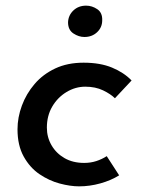

<svg xmlns="http://www.w3.org/2000/svg" viewBox="-20 -649 505 680"><path d="M402 -28Q373 -10 335.5 0.5Q298 11 260 11Q229 11 191.5 1Q154 -9 120 -32Q86 -55 64 -94.5Q42 -134 42 -191Q42 -233 57.5 -275Q73 -317 102.5 -351.5Q132 -386 175.5 -406.5Q219 -427 276 -427Q335 -427 377 -409.5Q419 -392 446 -364L387 -301Q372 -316 345 -329Q318 -342 282 -342Q247 -342 215.5 -323Q184 -304 165 -271.5Q146 -239 146 -197Q146 -163 162.5 -134.5Q179 -106 208.5 -89Q238 -72 278 -72Q301 -72 321 -78.5Q341 -85 358 -96ZM221 -570Q222 -595 240 -612Q258 -629 285 -629Q306 -629 324.5 -616.5Q343 -604 342 -577Q342 -552 324 -535Q306 -518 279 -518Q259 -518 240 -530.5Q221 -543 221 -570Z"/></svg>

Font: Josefin Sans Thin Medium
Style: Italic
Weight: 500
Italic angle: -7°
Version: Version 2.000